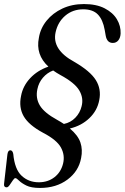

<svg xmlns="http://www.w3.org/2000/svg" viewBox="-26 -733 616 948"><path d="M171.5 195Q128 195 104 183Q80 171 68 158.8Q56 146.5 49.5 146.5Q44.5 146.5 37 158Q29.5 169.5 21.5 180.8Q13.5 192 7 192Q-8 192 -6 175L10.5 30Q13 10 24 9Q36 8.5 39.5 27Q46.5 103 81 135Q115.5 167 165.5 167Q210.5 167 242.8 142Q275 117 285.5 74.5Q295.5 33 274.8 -4.8Q254 -42.5 186.5 -77.5Q116 -115.5 91 -159Q66 -202.5 78 -259.5Q87 -308.5 123 -347Q159 -385.5 213 -404Q149 -463 166 -546.5Q173.5 -593 204 -630.8Q234.5 -668.5 282 -690.8Q329.5 -713 388.5 -713Q449.5 -713 490.5 -692Q531.5 -671 551.2 -637.8Q571 -604.5 569.5 -567.5Q568.5 -546.5 558.2 -533.8Q548 -521 531 -521Q502.5 -521 496 -556.5L491 -585Q482 -636 457.2 -661.5Q432.5 -687 385 -687Q333.5 -687 296.5 -655.8Q259.5 -624.5 248.5 -573.5Q229.5 -488 341 -427.5Q419.5 -382 447.2 -337.5Q475 -293 464 -238.5Q454.5 -187 415.2 -149.5Q376 -112 319 -98.5Q359 -65 371 -29.5Q383 6 374.5 47.5Q362.5 112.5 307 153.8Q251.5 195 171.5 195ZM256.5 -141Q274.5 -131 289.5 -121Q323 -128 346 -151.8Q369 -175.5 377 -208.5Q387.5 -249 365.2 -286.8Q343 -324.5 271.5 -363Q252.5 -373.5 236.5 -385Q207 -374 186 -349.5Q165 -325 158.5 -292.5Q149 -248.5 170.8 -212.2Q192.5 -176 256.5 -141Z"/></svg>

Font: Fraunces 144pt Soft
Style: Italic
Weight: 400
Italic angle: -16°
Version: Version 1.000;[b76b70a41]